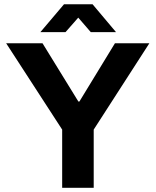

<svg xmlns="http://www.w3.org/2000/svg" viewBox="-20 -892 739 912"><path d="M275.3 0V-276.4L9.3 -686.4H182L352.3 -409.7H357.1L525.9 -686.4H689.4L425.1 -276.4V0ZM171.9 -739.5 284 -871.7H419.7L531 -739.5H411.1L323.4 -841L379.8 -840.2L291.3 -739.5Z"/></svg>

Font: Archivo SemiBold
Style: Regular
Weight: 600
Designer: Hector Gatti
Foundry: Omnibus-Type
Version: Version 2.001